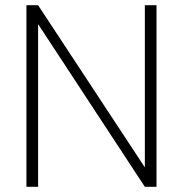

<svg xmlns="http://www.w3.org/2000/svg" viewBox="-20 -721 707 741"><path d="M539 -701H584V0H539L127 -628V0H82V-701H127L539 -75Z"/></svg>

Font: Poppins ExtraLight
Style: Regular
Weight: 275
Designer: Ninad Kale (Devanagari), Jonny Pinhorn (Latin)
Foundry: Indian Type Foundry
Version: Version 3.200;PS 1.000;hotconv 16.6.54;makeotf.lib2.5.65590